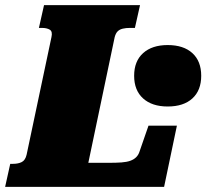

<svg xmlns="http://www.w3.org/2000/svg" viewBox="-60 -730 806 750"><path d="M487 -710 467 -621H448Q432 -621 419.5 -618Q407 -615 399.5 -607.5Q392 -600 388 -585L285 -94H366Q394 -94 414.5 -95.5Q435 -97 449 -102Q463 -107 472 -116Q481 -125 485 -138L520 -239H631L581 0H-40L-20 -90H-9Q11 -90 25 -97Q39 -104 44 -126L141 -585Q146 -607 134.5 -614Q123 -621 103 -621H92L112 -710ZM726 -434Q726 -377 691.5 -345.5Q657 -314 595 -314Q534 -314 499 -345.5Q464 -377 464 -434Q464 -491 499 -522.5Q534 -554 595 -554Q657 -554 691.5 -522.5Q726 -491 726 -434Z"/></svg>

Font: Roboto Serif Black
Style: Italic
Weight: 900
Italic angle: -10°
Version: Version 1.008